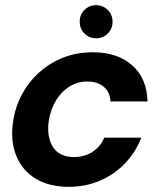

<svg xmlns="http://www.w3.org/2000/svg" viewBox="-20 -710 609 742"><path d="M246 12Q170 12 118 -19.5Q66 -51 43 -107.5Q20 -164 30 -236Q38 -295 64.5 -344.5Q91 -394 132.5 -431Q174 -468 226 -488Q278 -508 338 -508Q434 -508 491 -457.5Q548 -407 550 -318H407Q405 -355 380.5 -375Q356 -395 317 -395Q281 -395 249.5 -376Q218 -357 196.5 -322Q175 -287 168 -240Q164 -208 169 -182.5Q174 -157 186.5 -139Q199 -121 219.5 -112Q240 -103 266 -103Q292 -103 314.5 -111.5Q337 -120 355 -137Q373 -154 383 -178H526Q504 -121 462.5 -78Q421 -35 365.5 -11.5Q310 12 246 12ZM351 -562Q325 -562 306.5 -580.5Q288 -599 288 -626Q288 -653 306.5 -671.5Q325 -690 351 -690Q378 -690 396.5 -671.5Q415 -653 415 -626Q415 -599 396.5 -580.5Q378 -562 351 -562Z"/></svg>

Font: DM Sans 36pt
Style: Bold Italic
Weight: 700
Italic angle: -10°
Designer: Colophon Foundry, Jonny Pinhorn
Foundry: Colophon Foundry
Version: Version 4.004;gftools[0.9.30]